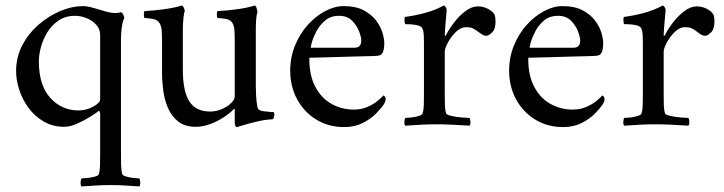

<svg xmlns="http://www.w3.org/2000/svg" viewBox="-20 -450 2609 692"><path d="M279 -428Q294 -428 315 -422Q336 -416 358 -409.5Q380 -403 396 -403Q406 -403 415 -406Q420 -406 424 -397.5Q428 -389 428 -385Q421 -370 418.5 -348.5Q416 -327 416 -312V105Q416 127 416.5 146.5Q417 166 421 178Q423 183 435.5 186.5Q448 190 462 191.5Q476 193 482 193Q485 197 485.5 207.5Q486 218 482 222Q452 220 429.5 218.5Q407 217 378 217Q350 217 327 218.5Q304 220 274 222Q270 218 270.5 207.5Q271 197 274 193Q280 193 294.5 191.5Q309 190 322 186.5Q335 183 336 178Q340 166 340.5 146.5Q341 127 341 105V-39Q341 -43 339.5 -47.5Q338 -52 334 -49Q327 -43 305.5 -29.5Q284 -16 258.5 -4.5Q233 7 212 7Q170 7 137.5 -12Q105 -31 83 -61Q61 -91 49.5 -126Q38 -161 38 -194Q38 -244 60.5 -287Q83 -330 119.5 -361.5Q156 -393 198 -410.5Q240 -428 279 -428ZM250 -393Q216 -393 191 -376Q166 -359 150.5 -333.5Q135 -308 127.5 -280Q120 -252 120 -229Q120 -143 161 -97.5Q202 -52 263 -52Q292 -52 316.5 -66Q341 -80 341 -91V-324Q341 -345 327 -360.5Q313 -376 292.5 -384.5Q272 -393 250 -393Z M826 -312Q826 -313 826 -316Q826 -326 825 -340.5Q824 -355 819 -365Q812 -379 793 -382Q774 -385 764 -385Q762 -387 761.5 -396.5Q761 -406 764 -410Q802 -412 837 -417Q872 -422 898 -430Q902 -430 905 -420Q908 -410 908 -406Q905 -400 903.5 -382Q902 -364 902 -343V-138Q902 -130 903 -106.5Q904 -83 908 -63Q911 -51 930.5 -49Q950 -47 960 -46Q965 -46 966 -46Q968 -45 968.5 -41Q969 -37 969 -35Q969 -34 967 -27Q965 -20 961 -20Q936 -19 906.5 -12Q877 -5 856 1.5Q835 8 834 8Q830 8 828 2.5Q826 -3 826 -8V-53Q826 -57 825 -57.5Q824 -58 824 -58Q811 -44 788 -28.5Q765 -13 738 -3Q711 7 686 7Q647 7 623 -11.5Q599 -30 586 -59.5Q573 -89 568.5 -123Q564 -157 564 -188V-312Q564 -322 563 -338Q562 -354 556 -365Q549 -379 530 -382Q511 -385 501 -385Q499 -387 498.5 -396.5Q498 -406 501 -410Q539 -412 574 -417Q609 -422 635 -430Q639 -430 642.5 -422Q646 -414 646 -410Q643 -404 641 -384Q639 -364 639 -343V-199Q639 -121 662.5 -84.5Q686 -48 737 -48Q759 -48 779 -56.5Q799 -65 812.5 -78Q826 -91 826 -102Z M1095 -242Q1094 -180 1116 -138Q1138 -96 1175 -75.5Q1212 -55 1255 -55Q1282 -55 1304 -64.5Q1326 -74 1341 -86.5Q1356 -99 1362 -106Q1363 -106 1366.5 -102.5Q1370 -99 1370 -93Q1370 -85 1364 -75Q1355 -61 1336 -41.5Q1317 -22 1288 -7Q1259 8 1221 8Q1164 8 1120 -19Q1076 -46 1051 -92Q1026 -138 1026 -195Q1026 -244 1043.5 -286.5Q1061 -329 1089.5 -360.5Q1118 -392 1152 -410Q1186 -428 1218 -428Q1262 -428 1290.5 -413Q1319 -398 1335.5 -376Q1352 -354 1358.5 -332Q1365 -310 1365 -295Q1365 -274 1360 -262Q1355 -250 1341 -249Q1332 -248 1305.5 -247.5Q1279 -247 1245 -246Q1211 -245 1178 -244Q1145 -243 1122 -242.5Q1099 -242 1095 -242ZM1100 -278H1259Q1268 -278 1274.5 -283Q1281 -288 1282 -301Q1283 -313 1275 -335Q1267 -357 1249.5 -375Q1232 -393 1202 -393Q1171 -393 1151 -375.5Q1131 -358 1119.5 -335.5Q1108 -313 1103.5 -295.5Q1099 -278 1100 -278Z M1702 -427Q1721 -427 1738 -418.5Q1755 -410 1762 -398Q1764 -394 1765 -387Q1766 -380 1766 -372Q1766 -345 1753.5 -333Q1741 -321 1733 -321Q1723 -321 1714 -328Q1705 -335 1697 -340Q1690 -345 1682.5 -348.5Q1675 -352 1661 -352Q1640 -352 1622.5 -334.5Q1605 -317 1594 -296Q1583 -275 1583 -264V-113Q1583 -91 1583.5 -72Q1584 -53 1588 -41Q1590 -36 1608 -32Q1626 -28 1646 -26.5Q1666 -25 1672 -25Q1675 -21 1675.5 -11Q1676 -1 1672 3Q1642 1 1611 -0.5Q1580 -2 1551 -2Q1523 -2 1497 -0.5Q1471 1 1441 3Q1437 -1 1437.5 -11Q1438 -21 1441 -25Q1447 -25 1461.5 -26.5Q1476 -28 1489 -32Q1502 -36 1503 -41Q1507 -53 1507.5 -72Q1508 -91 1508 -113V-295Q1508 -305 1507.5 -321Q1507 -337 1503 -346Q1500 -355 1486 -358.5Q1472 -362 1458 -362.5Q1444 -363 1440 -363Q1439 -365 1438 -375Q1437 -385 1440 -389Q1478 -394 1514 -404Q1550 -414 1579 -430Q1583 -430 1586.5 -424Q1590 -418 1590 -414Q1590 -411 1588 -391Q1586 -371 1584.5 -350.5Q1583 -330 1583 -324Q1583 -321 1584.5 -321Q1586 -321 1587 -322Q1597 -343 1615.5 -367.5Q1634 -392 1657 -409.5Q1680 -427 1702 -427Z M1884 -242Q1883 -180 1905 -138Q1927 -96 1964 -75.5Q2001 -55 2044 -55Q2071 -55 2093 -64.5Q2115 -74 2130 -86.5Q2145 -99 2151 -106Q2152 -106 2155.5 -102.5Q2159 -99 2159 -93Q2159 -85 2153 -75Q2144 -61 2125 -41.5Q2106 -22 2077 -7Q2048 8 2010 8Q1953 8 1909 -19Q1865 -46 1840 -92Q1815 -138 1815 -195Q1815 -244 1832.5 -286.5Q1850 -329 1878.5 -360.5Q1907 -392 1941 -410Q1975 -428 2007 -428Q2051 -428 2079.5 -413Q2108 -398 2124.5 -376Q2141 -354 2147.5 -332Q2154 -310 2154 -295Q2154 -274 2149 -262Q2144 -250 2130 -249Q2121 -248 2094.5 -247.5Q2068 -247 2034 -246Q2000 -245 1967 -244Q1934 -243 1911 -242.5Q1888 -242 1884 -242ZM1889 -278H2048Q2057 -278 2063.5 -283Q2070 -288 2071 -301Q2072 -313 2064 -335Q2056 -357 2038.5 -375Q2021 -393 1991 -393Q1960 -393 1940 -375.5Q1920 -358 1908.5 -335.5Q1897 -313 1892.5 -295.5Q1888 -278 1889 -278Z M2491 -427Q2510 -427 2527 -418.5Q2544 -410 2551 -398Q2553 -394 2554 -387Q2555 -380 2555 -372Q2555 -345 2542.5 -333Q2530 -321 2522 -321Q2512 -321 2503 -328Q2494 -335 2486 -340Q2479 -345 2471.5 -348.5Q2464 -352 2450 -352Q2429 -352 2411.5 -334.5Q2394 -317 2383 -296Q2372 -275 2372 -264V-113Q2372 -91 2372.5 -72Q2373 -53 2377 -41Q2379 -36 2397 -32Q2415 -28 2435 -26.5Q2455 -25 2461 -25Q2464 -21 2464.5 -11Q2465 -1 2461 3Q2431 1 2400 -0.5Q2369 -2 2340 -2Q2312 -2 2286 -0.5Q2260 1 2230 3Q2226 -1 2226.5 -11Q2227 -21 2230 -25Q2236 -25 2250.5 -26.5Q2265 -28 2278 -32Q2291 -36 2292 -41Q2296 -53 2296.5 -72Q2297 -91 2297 -113V-295Q2297 -305 2296.5 -321Q2296 -337 2292 -346Q2289 -355 2275 -358.5Q2261 -362 2247 -362.5Q2233 -363 2229 -363Q2228 -365 2227 -375Q2226 -385 2229 -389Q2267 -394 2303 -404Q2339 -414 2368 -430Q2372 -430 2375.5 -424Q2379 -418 2379 -414Q2379 -411 2377 -391Q2375 -371 2373.5 -350.5Q2372 -330 2372 -324Q2372 -321 2373.5 -321Q2375 -321 2376 -322Q2386 -343 2404.5 -367.5Q2423 -392 2446 -409.5Q2469 -427 2491 -427Z"/></svg>

Font: Amiri
Style: Regular
Weight: 400
Designer: Khaled Hosny
Version: Version 0.114